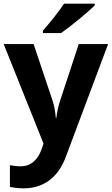

<svg xmlns="http://www.w3.org/2000/svg" viewBox="-20 -786 609 1046"><path d="M496 -756V-766H329C300 -721 246 -656 214 -619V-606H313C364 -641 458 -719 496 -756ZM0 -546 217 -4 208 23C190 76 155 120 93 120C70 120 48 117 34 114V232C52 236 76 240 110 240C214 240 296 183 338 70L569 -546H409L308 -239C298 -209 291 -179 287 -144H284C281 -179 276 -209 266 -239L163 -546Z"/></svg>

Font: Noto Sans Bassa Vah
Style: Bold
Weight: 700
Designer: Monotype Design Team
Foundry: Monotype Imaging Inc.
Version: Version 2.002